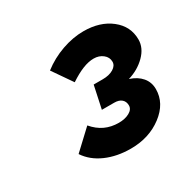

<svg xmlns="http://www.w3.org/2000/svg" viewBox="-93 -803 558 554"><g transform="rotate(-30 186.0 -526.0)"><path d="M344 -458Q344 -411 300.5 -378Q257 -345 196 -345Q150 -345 113.5 -361Q77 -377 57 -407L120 -466Q137 -446 157.5 -436.5Q178 -427 203 -427Q224 -427 238.5 -435Q253 -443 253 -456Q253 -469 244.5 -476.5Q236 -484 220 -484H179L195 -559H225Q247 -559 261 -567.5Q275 -576 275 -589Q275 -604 262.5 -614Q250 -624 232 -624Q215 -624 195 -616Q175 -608 151 -592L106 -657Q137 -681 174 -694Q211 -707 246 -707Q301 -707 336.5 -679Q372 -651 372 -607Q372 -579 348.5 -555.5Q325 -532 291 -522Q316 -514 330 -497.5Q344 -481 344 -458Z"/></g></svg>

Font: Red Hat Text
Style: Bold Italic
Weight: 700
Italic angle: -12°
Designer: Pentagram / MCKL
Foundry: Pentagram / MCKL
Version: Version 1.003; Red Hat Text Bold Italic